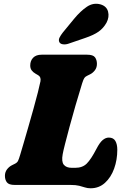

<svg xmlns="http://www.w3.org/2000/svg" viewBox="-20 -994 678 1032"><path d="M358.5 0H59Q27.5 0 17 -14Q6.5 -28 6.5 -49Q6.5 -68.5 17.2 -83Q28 -97.5 43.5 -105.5L59.5 -113.5Q72 -119.5 76.8 -129Q81.5 -138.5 88.5 -162Q95 -183.5 106.8 -223.8Q118.5 -264 132.5 -312.5Q146.5 -361 160 -409.5Q173.5 -458 183.5 -497.2Q193.5 -536.5 197.5 -557Q201.5 -580 185.5 -589.5L171 -598Q158.5 -605 150.5 -615.5Q142.5 -626 142.5 -642Q142.5 -667.5 158.2 -683.8Q174 -700 203.5 -700H448.5Q480.5 -700 490.8 -685.8Q501 -671.5 501 -651Q501 -630.5 490 -616.2Q479 -602 465 -595L448 -586.5Q438.5 -582 433.5 -575Q428.5 -568 421.5 -546Q403 -486 385.5 -425.8Q368 -365.5 353.8 -312.5Q339.5 -259.5 329.8 -221Q320 -182.5 317 -165.5Q309.5 -125 323 -108.5Q336.5 -92 365.5 -92H385Q423.5 -92 446.5 -115Q469.5 -138 498.5 -194Q516 -228 532 -241.2Q548 -254.5 564.5 -254.5Q589.5 -254.5 600 -236.5Q610.5 -218.5 610.5 -189Q610.5 -135 593.5 -87.8Q576.5 -40.5 544.2 -11.2Q512 18 467 18Q450.5 18 436.8 13.5Q423 9 405.5 4.5Q388 0 358.5 0ZM377.5 -892Q412.5 -934.5 447.2 -957.8Q482 -981 520 -970.5Q553 -961 560.8 -931.8Q568.5 -902.5 552.5 -872Q536 -842.5 510 -824Q484 -805.5 436.5 -789.5L349 -759.5Q333.5 -754 319 -755.8Q304.5 -757.5 299 -767.5Q293.5 -779 300 -792Q306.5 -805 317.5 -819Z"/></svg>

Font: Fraunces 9pt SuperSoft Black
Style: Italic
Weight: 900
Italic angle: -16°
Version: Version 1.000;[0bf87f6ff]